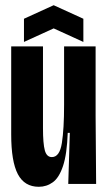

<svg xmlns="http://www.w3.org/2000/svg" viewBox="-20 -706 413 737"><path d="M129 11Q74 11 48.5 -37.5Q23 -86 23 -190V-528H145V-214Q145 -155 152 -129Q159 -103 179 -103Q209 -103 217.5 -157Q226 -211 226 -303V-528H347V-262L349 0H242L248 -196H240Q237 -114 222 -69Q207 -24 183 -6.5Q159 11 129 11ZM72 -545V-634L186 -686L300 -634V-545L186 -597Z"/></svg>

Font: Bricolage Grotesque 96pt Condensed SemiBold
Style: Regular
Weight: 600
Width: 3
Designer: Mathieu Triay
Foundry: Atelier Triay
Version: Version 1.001; ttfautohint (v1.8.4.7-5d5b);gftools[0.9.33.de